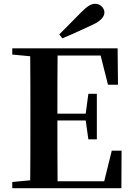

<svg xmlns="http://www.w3.org/2000/svg" viewBox="-20 -997 706 1017"><path d="M294 -815 310 -794C364 -816 417 -841 471 -866C519 -888 533 -912 533 -931C533 -954 512 -977 484 -977C463 -977 443 -965 410 -932C374 -896 335 -855 294 -815ZM552 -548H605L603 -741H45V-708L140 -699C141 -597 141 -496 141 -394V-346C141 -243 141 -141 140 -42L45 -33V0H623L624 -199H572L532 -37H285C284 -140 284 -245 284 -359H434L448 -259H493V-500H448L434 -395H284C284 -502 284 -604 285 -703H513Z"/></svg>

Font: Noto Serif SC
Style: Bold
Weight: 700
Designer: Ryoko NISHIZUKA 西塚涼子 (kana & ideographs); Frank Grießhammer (Latin, Greek & Cyrillic); Wenlong ZHANG 张文龙 (bopomofo); San
Foundry: Adobe
Version: Version 2.001;hotconv 1.1.0;makeotfexe 2.6.0